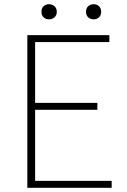

<svg xmlns="http://www.w3.org/2000/svg" viewBox="-20 -893 602 913"><path d="M110 0V-726H500V-693H147V-404H443V-371H147V-33H511V0ZM213 -801Q198 -801 187.5 -810.5Q177 -820 177 -837Q177 -854 187.5 -863.5Q198 -873 213 -873Q228 -873 239 -863.5Q250 -854 250 -837Q250 -820 239 -810.5Q228 -801 213 -801ZM426 -801Q410 -801 399.5 -810.5Q389 -820 389 -837Q389 -854 399.5 -863.5Q410 -873 426 -873Q440 -873 450.5 -863.5Q461 -854 461 -837Q461 -820 450.5 -810.5Q440 -801 426 -801Z"/></svg>

Font: Noto Sans KR Thin
Style: Regular
Weight: 100
Designer: Ryoko NISHIZUKA 西塚涼子 (kana, bopomofo & ideographs); Paul D. Hunt (Latin, Greek & Cyrillic); Sandoll Communications 산돌커뮤니
Foundry: Adobe
Version: Version 2.004-H2;hotconv 1.0.118;makeotfexe 2.5.65603